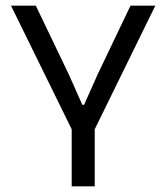

<svg xmlns="http://www.w3.org/2000/svg" viewBox="-20 -659 588 679"><path d="M310.1 -191.9H238.4L18.9 -639H106.7L223.9 -394.6L271.1 -288.4H277.4L324.7 -394.6L441.5 -639H529.3ZM315 0H233.5V-269.6H315Z"/></svg>

Font: Anek Kannada Medium
Style: Regular
Weight: 500
Designer: Vaishnavi Murthy, Maithili Shingre (Kannada) & Yesha Goshar (Latin)
Foundry: Ek Type
Version: Version 1.003